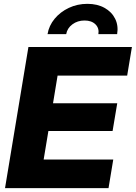

<svg xmlns="http://www.w3.org/2000/svg" viewBox="-20 -970 700 990"><path d="M5.9 0 126.5 -727.5H660.2L635.7 -580.1H276.9L253.4 -437.5H584.5L560.5 -294.4H229.5L205.1 -147.5H564L539.6 0ZM430.7 -950.2Q481.9 -950.2 519 -929.4Q556.2 -908.7 573.7 -873.3Q591.3 -837.9 584 -793.9H487.3Q492.2 -824.7 472.2 -844.5Q452.1 -864.3 416 -864.3Q379.9 -864.3 353.3 -844.5Q326.7 -824.7 321.3 -793.9H225.1Q232.4 -837.9 261.7 -873.3Q291 -908.7 335 -929.4Q378.9 -950.2 430.7 -950.2Z"/></svg>

Font: Inter 28pt ExtraBold
Style: Italic
Weight: 800
Italic angle: -9.3988°
Designer: Rasmus Andersson
Foundry: rsms
Version: Version 4.001;git-66647c0bb